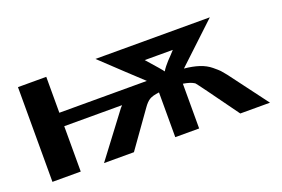

<svg xmlns="http://www.w3.org/2000/svg" viewBox="-71 -685 1322 899"><g transform="rotate(-20 590.5 -236.0)"><path d="M62 0V-472H203V-293H639Q576 -351 448 -472H1018L822 -288Q864 -284 896 -273.5Q928 -263 951 -244Q974 -225 980.5 -218Q987 -211 1003 -191L1146 0H998Q857 -196 849 -204Q847 -205 846 -206Q829 -217 793 -223V0H674V-223Q641 -219 625.5 -209.5Q610 -200 594 -177L468 0H319L482 -216L485 -219L491 -226H203V0ZM663 -388Q727 -316 733 -306Q738 -315 747.5 -327Q757 -339 764.5 -347Q772 -355 785 -368.5Q798 -382 803 -388Z"/></g></svg>

Font: Coval
Style: Heavy
Weight: 900
Foundry: Context Ltd
Version: Version 001.000